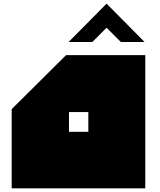

<svg xmlns="http://www.w3.org/2000/svg" viewBox="-20 -1032 878 1052"><path d="M776 0H44V-434L342 -730H776ZM358 -310H464V-418H358ZM356 -802 564 -1012 772 -802H642L564 -880L486 -802H356Z"/></svg>

Font: El Pececito
Style: Regular
Weight: 400
Designer: deFharo
Foundry: deFharo
Version: El Pececito Version 1.000